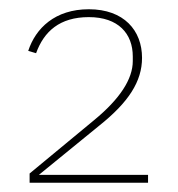

<svg xmlns="http://www.w3.org/2000/svg" viewBox="-20 -724 385 415"><path d="M300 -329H44V-349L183 -464C239 -510 267 -553 267 -592V-602C267 -651 236 -687 172 -687C109 -687 75 -656 58 -609L41 -614C57 -663 99 -704 172 -704C248 -704 287 -658 287 -599C287 -548 258 -503 194 -452L64 -346H300Z"/></svg>

Font: Plexus Sans Thin
Style: Regular
Weight: 250
Version: Version 2.001;PS 002.001;hotconv 1.0.70;makeotf.lib2.5.58329